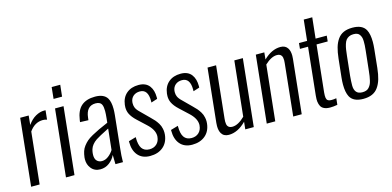

<svg xmlns="http://www.w3.org/2000/svg" viewBox="-71 -1173 3265 1598"><g transform="rotate(-15 1562.0 -373.5)"><path d="M39.6 0 100.1 -578.1H173.3L165.5 -498.5Q196.3 -542.5 233.9 -563.5Q271.5 -584.5 307.6 -584.5Q315.9 -584.5 320.3 -584L312 -504.9Q296.4 -511.2 277.3 -511.2Q206.5 -511.2 159.7 -443.8L112.8 0Z M339.8 0 400.4 -578.1H473.6L413.1 0ZM409.2 -657.7 419.4 -757.3H493.2L482.4 -657.7Z M634.8 9.3Q584 9.3 555.2 -28.3Q530.8 -59.6 530.8 -103.5Q530.8 -111.8 531.7 -120.6Q535.2 -149.4 542.5 -172.1Q549.8 -194.8 565.2 -214.8Q580.6 -234.9 598.1 -250.2Q615.7 -265.6 647 -283Q678.2 -300.3 709.2 -314.9Q740.2 -329.6 789.6 -350.6L793.9 -392.1Q797.4 -424.8 797.4 -449.2Q797.4 -483.9 790 -502Q778.3 -531.7 736.8 -531.7Q656.2 -531.7 646 -432.6L643.6 -411.6L571.8 -414.1Q572.3 -418 574.2 -431.6Q585.9 -513.7 628.9 -550.3Q671.9 -586.9 746.6 -586.9Q822.8 -586.9 850.6 -541.5Q870.1 -508.8 870.1 -447.8Q870.1 -423.8 867.2 -396L837.9 -114.7Q831.1 -54.2 831.1 -10.7Q831.1 -5.4 831.1 0H766.1Q764.2 -59.1 764.2 -80.1Q746.6 -42 712.4 -16.4Q678.2 9.3 634.8 9.3ZM665 -53.7Q694.8 -53.7 721.2 -74Q747.6 -94.2 765.1 -122.1L784.2 -302.2Q695.8 -257.8 669.9 -240.2Q626 -210 613.3 -169.9Q608.9 -155.3 606.9 -137.7Q606 -128.9 606 -121.1Q606 -90.8 619.1 -74.2Q636.2 -53.7 665 -53.7Z M958.5 -35.2Q923.8 -77.1 923.8 -147.9Q923.8 -151.4 923.8 -155.3L987.3 -173.8Q987.3 -170.9 987.3 -168Q987.3 -106.9 1007.3 -77.1Q1028.8 -45.9 1072.8 -45.9Q1110.8 -45.9 1135 -68.4Q1159.2 -90.8 1162.6 -129.4Q1163.1 -133.3 1163.1 -137.7Q1163.1 -190.9 1104.5 -244.6L1032.7 -311.5Q995.1 -346.2 979.5 -379.4Q967.8 -404.3 967.8 -434.6Q967.8 -445.3 969.2 -456.5Q977.1 -518.6 1017.3 -552.7Q1057.6 -586.9 1121.1 -586.9Q1184.6 -586.9 1214.8 -545.9Q1242.2 -509.3 1242.2 -448.7Q1242.2 -442.4 1241.7 -435.1L1188 -418Q1188.5 -424.8 1188.5 -431.6Q1188.5 -532.2 1118.2 -532.2Q1084 -532.2 1061.5 -513.2Q1039.1 -494.1 1035.6 -461.9Q1035.2 -455.6 1035.2 -449.7Q1035.2 -430.2 1041.5 -415Q1049.3 -394.5 1074.2 -371.1L1147.9 -297.9Q1168 -278.8 1180.4 -264.4Q1192.9 -250 1206.1 -228.8Q1219.2 -207.5 1224.1 -182.6Q1228 -166 1228 -147.9Q1228 -139.2 1227.1 -129.9Q1219.7 -63.5 1176 -27.1Q1132.3 9.3 1064 9.3Q995.6 9.3 958.5 -35.2Z M1321.3 -35.2Q1286.6 -77.1 1286.6 -147.9Q1286.6 -151.4 1286.6 -155.3L1350.1 -173.8Q1350.1 -170.9 1350.1 -168Q1350.1 -106.9 1370.1 -77.1Q1391.6 -45.9 1435.5 -45.9Q1473.6 -45.9 1497.8 -68.4Q1522 -90.8 1525.4 -129.4Q1525.9 -133.3 1525.9 -137.7Q1525.9 -190.9 1467.3 -244.6L1395.5 -311.5Q1357.9 -346.2 1342.3 -379.4Q1330.6 -404.3 1330.6 -434.6Q1330.6 -445.3 1332 -456.5Q1339.8 -518.6 1380.1 -552.7Q1420.4 -586.9 1483.9 -586.9Q1547.4 -586.9 1577.6 -545.9Q1605 -509.3 1605 -448.7Q1605 -442.4 1604.5 -435.1L1550.8 -418Q1551.3 -424.8 1551.3 -431.6Q1551.3 -532.2 1481 -532.2Q1446.8 -532.2 1424.3 -513.2Q1401.9 -494.1 1398.4 -461.9Q1397.9 -455.6 1397.9 -449.7Q1397.9 -430.2 1404.3 -415Q1412.1 -394.5 1437 -371.1L1510.7 -297.9Q1530.8 -278.8 1543.2 -264.4Q1555.7 -250 1568.8 -228.8Q1582 -207.5 1586.9 -182.6Q1590.8 -166 1590.8 -147.9Q1590.8 -139.2 1589.8 -129.9Q1582.5 -63.5 1538.8 -27.1Q1495.1 9.3 1426.8 9.3Q1358.4 9.3 1321.3 -35.2Z M1742.2 8.8Q1698.7 8.8 1679.2 -23.4Q1664.6 -47.9 1664.6 -87.4Q1664.6 -100.1 1666 -114.7L1714.4 -578.1H1788.1L1741.2 -129.9Q1739.7 -116.7 1739.7 -106Q1739.7 -80.6 1747.6 -67.4Q1759.3 -48.8 1787.6 -48.8Q1837.4 -48.8 1895.5 -106L1945.3 -578.1H2018.6L1958 0H1884.8L1891.6 -64Q1819.8 8.8 1742.2 8.8Z M2069.8 0 2130.4 -578.1H2203.6L2197.8 -518.1Q2268.1 -586.9 2343.8 -586.9Q2387.2 -586.9 2406.7 -554.7Q2421.4 -530.8 2421.4 -491.2Q2421.4 -478.5 2419.9 -463.9L2371.1 0H2297.9L2344.7 -448.2Q2346.2 -461.4 2346.2 -472.2Q2346.2 -497.6 2337.9 -510.7Q2326.7 -529.3 2298.3 -529.3Q2250 -529.3 2193.4 -476.1L2143.1 0Z M2615.2 7.3Q2584.5 7.3 2564.5 -2Q2544.4 -11.2 2535.4 -28.1Q2526.4 -44.9 2523.4 -68.4Q2522.5 -78.6 2522.5 -89.8Q2522.5 -104.5 2524.4 -120.1L2567.4 -529.3H2497.6L2502.4 -578.1H2572.3L2591.3 -756.8H2664.6L2645.5 -578.1H2741.7L2736.8 -529.3H2640.6L2598.1 -127Q2596.7 -112.3 2596.7 -100.6Q2596.7 -77.6 2602.5 -66.9Q2610.8 -50.3 2641.6 -50.3Q2661.6 -50.3 2683.6 -54.2L2677.7 1Q2644.5 7.3 2615.2 7.3Z M2907.2 -45.9Q2925.8 -45.9 2939.9 -50.8Q2954.1 -55.7 2963.9 -66.7Q2973.6 -77.6 2980.2 -90.1Q2986.8 -102.5 2991.5 -122.6Q2996.1 -142.6 2998.8 -160.4Q3001.5 -178.2 3004.4 -205.1L3022.5 -373Q3025.4 -400.4 3026.4 -418Q3026.9 -429.2 3026.9 -442.4Q3026.9 -448.7 3026.9 -455.6Q3026.4 -476.1 3022.2 -488.3Q3018.1 -500.5 3010.5 -511.5Q3002.9 -522.5 2989.7 -527.3Q2976.6 -532.2 2958 -532.2Q2936 -532.2 2919.9 -524.2Q2903.8 -516.1 2894 -503.7Q2884.3 -491.2 2877.4 -469Q2870.6 -446.8 2867.4 -426Q2864.3 -405.3 2860.8 -373L2842.8 -205.1Q2838.4 -157.7 2838.4 -122.3Q2838.4 -86.9 2854.7 -66.4Q2871.1 -45.9 2907.2 -45.9ZM2901.4 9.3Q2815.4 9.3 2786.6 -44.4Q2766.6 -82.5 2766.6 -149.4Q2766.6 -176.8 2770 -209L2787.1 -369.1Q2793 -423.3 2804.2 -461.9Q2815.4 -500.5 2835.7 -529.5Q2856 -558.6 2887.7 -572.8Q2919.4 -586.9 2963.9 -586.9Q3049.8 -586.9 3078.6 -533.2Q3098.6 -495.6 3098.6 -428.7Q3098.6 -401.4 3095.2 -369.1L3078.6 -209Q3072.8 -154.3 3061.3 -115.5Q3049.8 -76.7 3029.5 -47.9Q3009.3 -19 2977.5 -4.9Q2945.8 9.3 2901.4 9.3Z"/></g></svg>

Font: Oswald
Style: Light
Weight: 300
Designer: Vernon Adams
Foundry: Vernon Adams
Version: 3.0; ttfautohint (v0.95.6-bc232) -l 8 -r 50 -G 200 -x 0 -w "